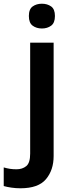

<svg xmlns="http://www.w3.org/2000/svg" viewBox="-81 -771 388 1031"><path d="M74 -685Q74 -722 94.5 -736.5Q115 -751 144 -751Q173 -751 193.5 -736.5Q214 -722 214 -685Q214 -648 193.5 -633Q173 -618 144 -618Q115 -618 94.5 -633Q74 -648 74 -685ZM29 240Q4 240 -20 236.5Q-44 233 -61 228V128Q-44 133 -28 135.5Q-12 138 8 138Q39 138 60 121Q81 104 81 54V-542H207V67Q207 142 166 191Q125 240 29 240Z"/></svg>

Font: Noto Sans Gujarati UI SemiBold
Style: Regular
Weight: 600
Designer: Jelle Bosma - Monotype Design Team, Universal Thirst
Foundry: Monotype Imaging Inc.
Version: Version 2.106; ttfautohint (v1.8.4.7-5d5b)